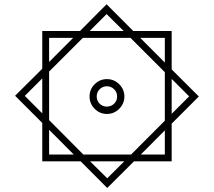

<svg xmlns="http://www.w3.org/2000/svg" viewBox="-20 -746 1022 918"><path d="M365.7 25.4H182.1V-158.2L52.2 -288.1L182.1 -417.5V-597.7H362.3L489.7 -725.6L617.2 -597.7H800.8V-414.1L930.7 -284.7L800.8 -154.8V25.4H620.6L492.7 152.8ZM408.7 -597.7H571.3L489.7 -678.7ZM768.1 -446.8V-564.9H650.4ZM214.8 -449.7 329.6 -564.9H214.8ZM214.8 -403.8V-171.9L378.4 -7.3H606.9L768.1 -168.9V-400.9L604 -564.9H376ZM182.1 -371.1 98.6 -287.6 182.1 -204.1ZM800.8 -368.7V-201.7L884.3 -285.2ZM408.2 -284.7Q408.2 -318.8 432.6 -343.3Q457 -367.7 491.2 -367.7Q525.4 -367.7 550 -343.3Q574.7 -318.8 574.7 -284.7Q574.7 -250.5 550 -225.8Q525.4 -201.2 491.2 -201.2Q457 -201.2 432.6 -225.8Q408.2 -250.5 408.2 -284.7ZM442.4 -284.7Q442.4 -264.2 456.5 -250.2Q470.7 -236.3 491.2 -236.3Q511.2 -236.3 525.6 -250.2Q540 -264.2 540 -284.7Q540 -305.2 525.6 -319.3Q511.2 -333.5 491.2 -333.5Q470.7 -333.5 456.5 -319.3Q442.4 -305.2 442.4 -284.7ZM214.8 -125.5V-7.3H332.5ZM653.3 -7.3H768.1V-122.6ZM574.2 25.4H410.6L492.7 106.4Z"/></svg>

Font: Vazirmatn RD UI Light
Style: Regular
Weight: 300
Designer: Saber Rastikerdar
Foundry: Saber Rastikerdar
Version: Version 33.003